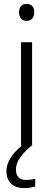

<svg xmlns="http://www.w3.org/2000/svg" viewBox="-20 -749 273 987"><path d="M117 -729C92 -729 78 -713 78 -686C78 -658 92 -642 117 -642C142 -642 156 -658 156 -686C156 -713 142 -729 117 -729ZM62 123C62 77 96 39 142 0H145V-532H88V0H92C45 38 13 84 13 130C13 187 47 218 105 218C129 218 146 214 161 210V170C150 173 134 176 113 176C80 176 62 158 62 123Z"/></svg>

Font: Noto Sans Kannada Light
Style: Regular
Weight: 300
Designer: Jelle Bosma - Monotype Design Team
Foundry: Monotype Imaging Inc.
Version: Version 2.005